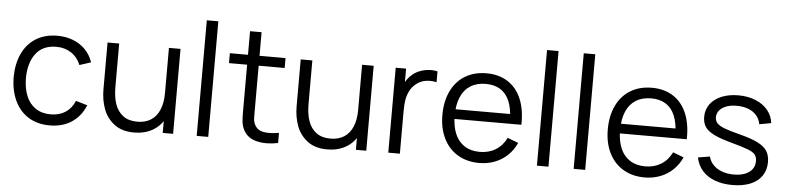

<svg xmlns="http://www.w3.org/2000/svg" viewBox="-45 -968 4977 1216"><g transform="rotate(5 2443.5 -360.0)"><path d="M40 -270Q41 -355.7 71.1 -419.9Q101.2 -484.2 158.2 -519.6Q215.3 -555 294.7 -555Q348.7 -555 394.6 -536.9Q440.5 -518.8 472.9 -485.1Q505.3 -451.3 520.3 -405.7L448.3 -382.3Q429.3 -430.5 388.3 -457.6Q347.3 -484.7 294 -484.7Q207.7 -484.7 163.3 -426.7Q119 -368.7 118 -270Q118.7 -204.5 138.7 -156.3Q158.7 -108.2 198 -81.8Q237.3 -55.3 294 -55.3Q348.7 -55.3 387.4 -80.5Q426.2 -105.7 446.7 -154.3L520.3 -132.7Q490.3 -60.7 432.3 -22.8Q374.3 15 294 15Q214.3 15 157.4 -21Q100.5 -57 70.8 -121.4Q41 -185.8 40 -270Z M613.5 -243V-540H687.5V-264.3Q687.5 -200 703.3 -154.7Q719.2 -109.3 754.1 -83Q789 -56.7 844.2 -56.7Q895.8 -56.7 931.4 -79.8Q967 -102.8 985.4 -146.8Q1003.8 -190.7 1003.8 -252L1055.8 -240.3Q1055.8 -159.3 1027.3 -102.1Q998.8 -44.8 947.9 -15.8Q897 13.3 829.8 13.3Q752.8 13.3 704.4 -23.5Q656 -60.3 634.8 -117.2Q613.5 -174 613.5 -243ZM1011.5 -133H1003.8V-540H1077.5V0H1011.5Z M1227.5 -735H1300.8V0H1227.5Z M1523.7 -64.3Q1511.8 -88.8 1508.9 -113.8Q1506 -138.8 1506.3 -181.5V-195.7V-690H1579.7V-198.3V-182.3Q1579.2 -149.8 1580.9 -132.6Q1582.7 -115.3 1590.7 -101.3Q1607.8 -69.3 1645.2 -61.8Q1682.5 -54.3 1745 -64.3V0Q1670 15.5 1609.3 0.8Q1548.7 -13.8 1523.7 -64.3ZM1391 -540H1745V-477H1391Z M1841.5 -243V-540H1915.5V-264.3Q1915.5 -200 1931.3 -154.7Q1947.2 -109.3 1982.1 -83Q2017 -56.7 2072.2 -56.7Q2123.8 -56.7 2159.4 -79.8Q2195 -102.8 2213.4 -146.8Q2231.8 -190.7 2231.8 -252L2283.8 -240.3Q2283.8 -159.3 2255.3 -102.1Q2226.8 -44.8 2175.9 -15.8Q2125 13.3 2057.8 13.3Q1980.8 13.3 1932.4 -23.5Q1884 -60.3 1862.8 -117.2Q1841.5 -174 1841.5 -243ZM2239.5 -133H2231.8V-540H2305.5V0H2239.5Z M2445.5 -540H2511.5V-410L2498.5 -427Q2507.5 -450.7 2521.9 -471.1Q2536.3 -491.5 2553.5 -504.7Q2573.8 -522.3 2601.7 -532.4Q2629.5 -542.5 2658.2 -544.2Q2686.8 -546 2711.2 -540V-471Q2677.8 -479 2643.8 -474Q2609.7 -469 2581.8 -446.7Q2556.2 -426.7 2542.3 -398.4Q2528.5 -370.2 2523.8 -340.2Q2519.2 -310.3 2519.2 -269.3V0H2445.5Z M2766 -267.7Q2766 -355.3 2797.4 -420.2Q2828.8 -485.2 2886.5 -520.1Q2944.2 -555 3021.7 -555Q3101 -555 3157.8 -518.4Q3214.7 -481.8 3243.6 -412.9Q3272.5 -344 3269.8 -249.3H3195V-275.3Q3193.7 -345.5 3174 -392.6Q3154.3 -439.7 3116.5 -463.7Q3078.7 -487.7 3023.7 -487.7Q2966 -487.7 2925.7 -462.2Q2885.3 -436.8 2864.7 -388.2Q2844 -339.5 2844 -270Q2844 -202.2 2864.7 -154.1Q2885.3 -106 2925.3 -80.7Q2965.3 -55.3 3021.7 -55.3Q3079.2 -55.3 3122.6 -82Q3166 -108.7 3191 -159.3L3259.7 -133Q3238.3 -86.2 3203.2 -52.9Q3168 -19.7 3122.3 -2.3Q3076.7 15 3024.3 15Q2946.3 15 2887.9 -19.8Q2829.5 -54.7 2797.8 -118.7Q2766 -182.7 2766 -267.7ZM2818 -311H3230.7V-249.3H2818Z M3390.5 -735H3463.8V0H3390.5Z M3624 -735H3697.3V0H3624Z M3817.5 -267.7Q3817.5 -355.3 3848.9 -420.2Q3880.3 -485.2 3938 -520.1Q3995.7 -555 4073.2 -555Q4152.5 -555 4209.3 -518.4Q4266.2 -481.8 4295.1 -412.9Q4324 -344 4321.3 -249.3H4246.5V-275.3Q4245.2 -345.5 4225.5 -392.6Q4205.8 -439.7 4168 -463.7Q4130.2 -487.7 4075.2 -487.7Q4017.5 -487.7 3977.2 -462.2Q3936.8 -436.8 3916.2 -388.2Q3895.5 -339.5 3895.5 -270Q3895.5 -202.2 3916.2 -154.1Q3936.8 -106 3976.8 -80.7Q4016.8 -55.3 4073.2 -55.3Q4130.7 -55.3 4174.1 -82Q4217.5 -108.7 4242.5 -159.3L4311.2 -133Q4289.8 -86.2 4254.7 -52.9Q4219.5 -19.7 4173.8 -2.3Q4128.2 15 4075.8 15Q3997.8 15 3939.4 -19.8Q3881 -54.7 3849.2 -118.7Q3817.5 -182.7 3817.5 -267.7ZM3869.5 -311H4282.2V-249.3H3869.5Z M4402 -140.7 4477 -153Q4484.8 -122.2 4506.8 -99.6Q4528.8 -77 4562.4 -64.8Q4596 -52.7 4637.7 -52.7Q4678.2 -52.7 4708.1 -64.3Q4738 -76 4754 -97.7Q4770 -119.3 4770 -148.7Q4770 -174.7 4758.4 -189.9Q4746.8 -205.2 4714.2 -218.2Q4681.7 -231.2 4610 -250.7Q4535.3 -270.7 4494.3 -290.7Q4453.3 -310.7 4436 -336.5Q4418.7 -362.3 4418.7 -401Q4418.7 -446.5 4444.3 -481.5Q4470 -516.5 4516.5 -535.8Q4563 -555 4623.7 -555Q4684 -555 4732.4 -535.3Q4780.8 -515.7 4810.4 -479.9Q4840 -444.2 4845.3 -397.7L4770.3 -384Q4765.2 -415.3 4745.5 -438.7Q4725.8 -462 4694.3 -474.7Q4662.8 -487.3 4622.7 -488Q4584.7 -488.8 4555.2 -478.6Q4525.8 -468.3 4509.4 -449.1Q4493 -429.8 4493 -404.7Q4493 -382.5 4506.2 -367.4Q4519.3 -352.3 4552.5 -339.2Q4585.7 -326.2 4651 -309.7Q4726.7 -290.3 4768.5 -269.4Q4810.3 -248.5 4828.3 -220.3Q4846.3 -192.2 4846.3 -149.7Q4846.3 -99 4820.8 -61.9Q4795.3 -24.8 4747.3 -5.2Q4699.3 14.3 4633.7 14.3Q4570.8 14.3 4521.8 -4.1Q4472.8 -22.5 4442.1 -57.3Q4411.3 -92.2 4402 -140.7Z"/></g></svg>

Font: Tap Sans
Style: Regular
Weight: 400
Designer: Tap Payments
Foundry: Tap Payments
Version: Version 1.001;Glyphs 3.1.2 (3151)